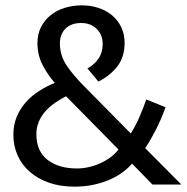

<svg xmlns="http://www.w3.org/2000/svg" viewBox="-20 -690 698 718"><path d="M30 -186Q30 -223 42.5 -253Q55 -283 76 -307Q97 -331 125 -349Q153 -367 185 -380Q159 -409 139.5 -446.5Q120 -484 120 -529Q120 -562 133 -588Q146 -614 168.5 -632.5Q191 -651 221.5 -660.5Q252 -670 286 -670Q320 -670 349.5 -660Q379 -650 400.5 -631.5Q422 -613 434 -587Q446 -561 446 -530Q446 -477 419 -442Q392 -407 348 -385L307 -434Q333 -448 348.5 -471Q364 -494 364 -525Q364 -560 341.5 -582Q319 -604 284 -604Q246 -604 225 -583Q204 -562 204 -528Q204 -483 229 -445.5Q254 -408 301 -361L469 -191Q486 -217 501 -251.5Q516 -286 527 -318L599 -289Q583 -244 563 -205Q543 -166 523 -136L658 0H550L474 -78Q460 -62 439.5 -46.5Q419 -31 392 -19Q365 -7 331.5 0.5Q298 8 258 8Q206 8 164 -6.5Q122 -21 92 -47Q62 -73 46 -108.5Q30 -144 30 -186ZM116 -188Q116 -125 157.5 -92.5Q199 -60 268 -60Q289 -60 311.5 -65Q334 -70 355 -79.5Q376 -89 393.5 -102Q411 -115 423 -131L227 -330Q205 -319 185 -305Q165 -291 149.5 -273.5Q134 -256 125 -234.5Q116 -213 116 -188Z"/></svg>

Font: Mukta Vaani
Style: Regular
Weight: 400
Designer: Noopur Datye, Girish Dalvi, Yashodeep Gholap, Pallavi Karambelkar
Foundry: Ek Type
Version: Version 2.538;PS 1.000;hotconv 16.6.51;makeotf.lib2.5.65220;